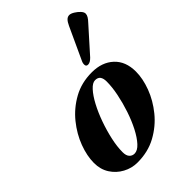

<svg xmlns="http://www.w3.org/2000/svg" viewBox="-210 -787 892 892"><g transform="rotate(-45 236.5 -340.5)"><path d="M154.7 14Q116.8 14 83.5 -4.1Q50.2 -22.1 29.9 -53.8Q9.6 -85.6 9.6 -127.7Q9.6 -173.9 29.3 -226.7Q49.1 -279.6 87 -326.5Q124.9 -373.3 178.7 -403.1Q232.4 -432.9 300.5 -432.9Q366.9 -432.9 407.5 -395.2Q448.1 -357.5 448.1 -290.3Q448.1 -244.4 428.5 -191.8Q408.8 -139.1 370.8 -92.3Q332.8 -45.5 278.5 -15.8Q224.2 14 154.7 14ZM174 -25Q193.9 -25 214.3 -47.3Q234.7 -69.5 253.5 -105.9Q272.3 -142.4 287 -186.3Q301.6 -230.1 310.5 -274Q319.3 -317.9 319.3 -353.5Q319.3 -374.6 311.2 -385.5Q303.1 -396.3 285.3 -396.3Q268.1 -396.3 248.1 -374.4Q228.1 -352.6 208.9 -316.5Q189.7 -280.4 174.1 -236.8Q158.6 -193.2 148.9 -149.4Q139.2 -105.7 139.2 -69Q139.2 -46.6 149.1 -35.8Q158.9 -25 174 -25ZM314.1 -470.1Q302 -470.1 301 -480.7Q300 -491.3 304.9 -501.6L378.2 -660.3Q386.5 -678.5 395.1 -686.8Q403.6 -695.2 414.7 -695.2Q424.6 -695.2 438.6 -686.7Q452.6 -678.2 463 -667Q473.4 -655.7 473.4 -646Q473.4 -637.1 467.7 -627.6Q461.9 -618 451.3 -607L343.7 -486.7Q337.2 -479.9 329.5 -475Q321.8 -470.1 314.1 -470.1Z"/></g></svg>

Font: EB Garamond
Style: Italic
Weight: 400
Italic angle: -17.2°
Designer: Georg Duffner and Octavio Pardo
Foundry: Georg Duffner
Version: Version 1.001